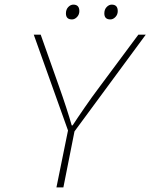

<svg xmlns="http://www.w3.org/2000/svg" viewBox="-20 -810 650 830"><path d="M224 0 274 -246 126 -660H156L236 -434Q251 -392 266 -346Q281 -300 290 -268H294Q303 -282 316.5 -302Q330 -322 345.5 -344.5Q361 -367 377.5 -390Q394 -413 410 -434L578 -660H610L302 -242L254 0ZM291 -726Q265 -726 265 -752Q265 -769 275 -779.5Q285 -790 297 -790Q323 -790 323 -762Q323 -747 313 -736.5Q303 -726 291 -726ZM457 -726Q431 -726 431 -752Q431 -769 441 -779.5Q451 -790 463 -790Q489 -790 489 -762Q489 -747 479 -736.5Q469 -726 457 -726Z"/></svg>

Font: Source Code Pro ExtraLight
Style: Italic
Weight: 200
Italic angle: -11°
Monospace: yes
Designer: Paul D. Hunt, Teo Tuominen
Foundry: Adobe Systems Incorporated
Version: Version 1.050;PS 1.000;hotconv 16.6.51;makeotf.lib2.5.65220